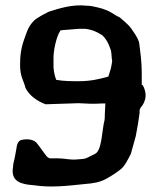

<svg xmlns="http://www.w3.org/2000/svg" viewBox="-20 -696 586 707"><path d="M28 -81C18 -25 62 -17 104 -14C167 -4 230 -12 289 -18C324 -21 346 -24 372 -38C390 -48 407 -59 425 -73C439 -84 452 -110 462 -130C468 -152 474 -174 480 -195C486 -224 490 -251 494 -280V-291L498 -300C507 -309 515 -325 516 -341C517 -358 511 -374 505 -383H502V-426C502 -468 497 -503 492 -541C485 -561 476 -572 464 -590C452 -607 436 -618 421 -632C411 -636 401 -643 389 -650C367 -663 348 -667 320 -673C314 -674 307 -675 299 -675C247 -681 198 -665 160 -653C146 -646 132 -639 117 -629C108 -624 101 -616 94 -607C87 -598 81 -585 75 -568C64 -538 54 -510 54 -461V-455C54 -414 67 -400 74 -372C88 -344 116 -324 148 -312L269 -316L313 -314C330 -314 343 -314 355 -315H368L366 -275C366 -268 366 -261 365 -254C355 -217 356 -140 329 -129C328 -128 326 -127 321 -125C312 -121 298 -112 288 -111C274 -110 253 -107 238 -109C221 -111 205 -113 188 -113H163C158 -115 153 -118 150 -123C137 -139 126 -157 113 -172C103 -181 84 -186 61 -181C53 -181 44 -171 42 -158C40 -143 36 -127 34 -114C32 -104 28 -92 28 -81ZM177 -465V-477C176 -511 188 -561 201 -581V-583C204 -584 207 -585 209 -585L272 -590C290 -590 296 -591 314 -586C328 -583 344 -574 357 -566C371 -552 379 -538 386 -517C392 -505 390 -484 393 -471C392 -465 391 -455 388 -443C385 -433 382 -424 379 -414C347 -405 313 -397 272 -397C243 -397 214 -397 187 -402C180 -420 176 -440 177 -465Z"/></svg>

Font: Vapor
Style: Regular
Weight: 400
Foundry: Cannot Into Space Fonts
Version: Version 0.179